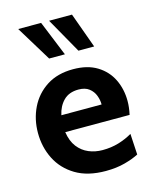

<svg xmlns="http://www.w3.org/2000/svg" viewBox="-116 -843 747 931"><g transform="rotate(-15 257.5 -377.5)"><path d="M299 10Q208.5 10 148.2 -26.2Q88 -62.5 58 -122.2Q28 -182 28 -253Q28 -321.5 56.2 -379.5Q84.5 -437.5 139 -472.8Q193.5 -508 272 -508Q344 -508 392 -478.5Q440 -449 464 -399.8Q488 -350.5 488 -291Q488 -274.5 486 -257.8Q484 -241 480 -223H157Q164 -176.5 186.2 -147.8Q208.5 -119 240.8 -105.5Q273 -92 310 -92Q353.5 -92 391 -103.2Q428.5 -114.5 460 -133L466 -28Q437.5 -13 395 -1.5Q352.5 10 299 10ZM160 -307H362Q362 -329.5 353.5 -352.2Q345 -375 325.2 -390.5Q305.5 -406 272 -406Q224 -406 196.5 -378Q169 -350 160 -307ZM400 -588H321L221 -765H336ZM253 -588H174L66 -765H181Z"/></g></svg>

Font: Cabin Resolve
Style: Bold-Resolve
Weight: 700
Designer: Pablo Impallari
Foundry: Pablo Impallari. http://www.impallari.com Igino Marini. http://www.ikern.com
Version: Version 3.001